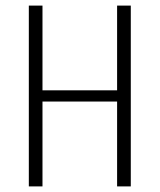

<svg xmlns="http://www.w3.org/2000/svg" viewBox="-20 -666 570 686"><path d="M398.4 -646H447.3V0H398.4V-303.2H131.8V0H83V-646H131.8V-343.3H398.4Z"/></svg>

Font: AzarMehrMonospaced
Style: SansRegular
Weight: 1
Designer: Amin Abedi
Version: Version 1.00